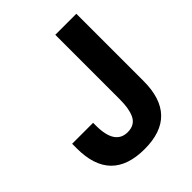

<svg xmlns="http://www.w3.org/2000/svg" viewBox="-208 -862 999 999"><g transform="rotate(-45 291.5 -362.0)"><path d="M275.9 12.2Q28.3 12.2 28.3 -240.2V-274.4H182.6V-253.9Q182.6 -112.3 275.9 -112.3Q303.2 -112.3 321.8 -123.8Q340.3 -135.3 349.9 -157.2Q359.4 -179.2 363.3 -204.8Q367.2 -230.5 367.2 -264.6V-737.3H522V-242.7Q522 12.2 275.9 12.2Z"/></g></svg>

Font: Epilogue
Style: Bold
Weight: 700
Designer: Tyler Finck
Foundry: Etcetera Type Co
Version: Version 2.112